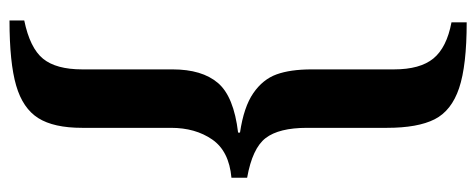

<svg xmlns="http://www.w3.org/2000/svg" viewBox="-319 -536 1002 404"><g transform="rotate(90 182.0 -334.0)"><path d="M23 116Q81 104 103.5 76.5Q126 49 126 -6V-196Q126 -258 154.5 -291.5Q183 -325 259 -334V-338Q205 -346 176 -366Q147 -386 136.5 -415Q126 -444 126 -489V-662Q126 -717 103 -745Q80 -773 27 -783V-815Q118 -815 165.5 -799Q213 -783 231 -747.5Q249 -712 249 -647V-479Q249 -420 270.5 -392Q292 -364 354 -353V-320Q298 -315 273.5 -279.5Q249 -244 249 -193V-6Q249 54 228.5 86.5Q208 119 160 133Q112 147 23 147Z"/></g></svg>

Font: Taviraj
Style: Bold
Weight: 700
Designer: Katatrad Team
Foundry: CadsonDemak
Version: Version 1.001